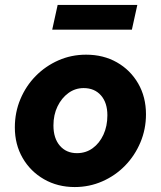

<svg xmlns="http://www.w3.org/2000/svg" viewBox="-20 -746 650 776"><path d="M282 10Q213 10 158 -21.5Q103 -53 71.5 -107.5Q40 -162 40 -231Q40 -292 62.5 -345.5Q85 -399 124.5 -439Q164 -479 216 -502Q268 -525 328 -525Q398 -525 452.5 -494Q507 -463 538.5 -408.5Q570 -354 570 -284Q570 -224 547.5 -170.5Q525 -117 485.5 -76.5Q446 -36 393.5 -13Q341 10 282 10ZM291 -127Q327 -127 354.5 -147Q382 -167 398 -201.5Q414 -236 414 -280Q414 -331 388 -360.5Q362 -390 318 -390Q284 -390 256.5 -370Q229 -350 212.5 -316Q196 -282 196 -239Q196 -187 222 -157Q248 -127 291 -127ZM191 -626 213 -726H535L513 -626Z"/></svg>

Font: Red Hat Text VF
Style: Italic
Weight: 300
Italic angle: -12°
Designer: Pentagram, MCKL
Foundry: Pentagram, MCKL
Version: Version 1.023